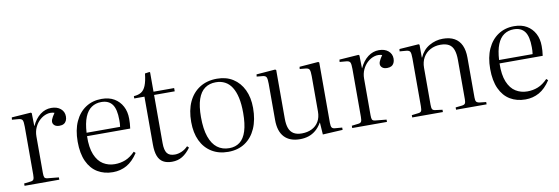

<svg xmlns="http://www.w3.org/2000/svg" viewBox="-51 -1017 4057 1393"><g transform="rotate(-10 1977.0 -321.0)"><path d="M42 0V-17L92 -23Q108 -25 113 -34.5Q118 -44 118 -69V-422Q118 -458 112 -470Q106 -482 84 -484L35 -488L37 -505L179 -515L185 -510L187 -415H188Q212 -467 249 -495Q286 -523 330 -523Q373 -523 399 -501Q425 -479 425 -444Q425 -426 418.5 -412.5Q412 -399 399.5 -392Q387 -385 368 -385Q344 -385 331.5 -396Q319 -407 319 -422Q319 -431 322.5 -439.5Q326 -448 332 -459Q338 -470 348 -484Q320 -493 292 -485Q264 -477 240.5 -456Q217 -435 203 -404.5Q189 -374 189 -338V-68Q189 -45 193.5 -36Q198 -27 216 -25L298 -17V0Z M692 14Q628 14 579.5 -15Q531 -44 504 -102.5Q477 -161 477 -248Q477 -334 505 -395.5Q533 -457 583.5 -490.5Q634 -524 701 -524Q756 -524 794 -501.5Q832 -479 853 -439.5Q874 -400 874 -348Q874 -331 873 -313Q872 -295 869 -276H551Q549 -192 570.5 -140Q592 -88 630 -64.5Q668 -41 715 -41Q757 -41 793.5 -55.5Q830 -70 865 -106L877 -95Q839 -37 793 -11.5Q747 14 692 14ZM552 -301H799Q801 -313 801.5 -325.5Q802 -338 802 -351Q802 -431 775.5 -466.5Q749 -502 695 -502Q654 -502 623 -481Q592 -460 574 -415.5Q556 -371 552 -301Z M1127 14Q1088 14 1062 -1Q1036 -16 1023.5 -48.5Q1011 -81 1011 -133V-486H936V-503Q969 -505 990.5 -518Q1012 -531 1025 -563Q1038 -595 1044 -651L1078 -656L1082 -652V-510H1234V-486H1082V-132Q1082 -79 1099 -56.5Q1116 -34 1156 -34Q1180 -34 1206 -45Q1232 -56 1253 -78L1265 -66Q1236 -26 1203 -6Q1170 14 1127 14Z M1541 14Q1471 14 1419.5 -18Q1368 -50 1340.5 -108Q1313 -166 1313 -246Q1313 -332 1341.5 -393.5Q1370 -455 1423.5 -489Q1477 -523 1551 -523Q1619 -523 1668.5 -491.5Q1718 -460 1745.5 -403Q1773 -346 1773 -269Q1773 -182 1745 -118.5Q1717 -55 1665 -20.5Q1613 14 1541 14ZM1553 -11Q1599 -11 1631 -35.5Q1663 -60 1679.5 -112.5Q1696 -165 1696 -246Q1696 -311 1685.5 -358Q1675 -405 1655 -436.5Q1635 -468 1605.5 -483.5Q1576 -499 1538 -499Q1491 -499 1457.5 -475Q1424 -451 1406.5 -400Q1389 -349 1389 -268Q1389 -180 1409 -123Q1429 -66 1465.5 -38.5Q1502 -11 1553 -11Z M2070 14Q1995 14 1955 -28.5Q1915 -71 1915 -155V-422Q1915 -457 1909 -469.5Q1903 -482 1881 -484L1838 -488L1840 -504L1979 -515L1986 -510V-152Q1986 -109 1996.5 -81Q2007 -53 2030 -39Q2053 -25 2090 -25Q2132 -25 2164 -41Q2196 -57 2214 -87.5Q2232 -118 2232 -162V-422Q2232 -457 2226 -469.5Q2220 -482 2198 -484L2155 -488L2157 -504L2296 -515L2303 -510V-65Q2303 -40 2309.5 -30.5Q2316 -21 2335 -20L2385 -16V1L2238 9L2232 -80H2231Q2211 -46 2186.5 -25.5Q2162 -5 2133 4.5Q2104 14 2070 14Z M2456 0V-17L2506 -23Q2522 -25 2527 -34.5Q2532 -44 2532 -69V-422Q2532 -458 2526 -470Q2520 -482 2498 -484L2449 -488L2451 -505L2593 -515L2599 -510L2601 -415H2602Q2626 -467 2663 -495Q2700 -523 2744 -523Q2787 -523 2813 -501Q2839 -479 2839 -444Q2839 -426 2832.5 -412.5Q2826 -399 2813.5 -392Q2801 -385 2782 -385Q2758 -385 2745.5 -396Q2733 -407 2733 -422Q2733 -431 2736.5 -439.5Q2740 -448 2746 -459Q2752 -470 2762 -484Q2734 -493 2706 -485Q2678 -477 2654.5 -456Q2631 -435 2617 -404.5Q2603 -374 2603 -338V-68Q2603 -45 2607.5 -36Q2612 -27 2630 -25L2712 -17V0Z M2898 0V-17L2948 -23Q2964 -25 2969 -34Q2974 -43 2974 -70V-422Q2974 -458 2968 -470Q2962 -482 2940 -484L2891 -488L2893 -505L3036 -515L3042 -510V-416H3044Q3068 -470 3115 -497Q3162 -524 3215 -524Q3266 -524 3300 -505Q3334 -486 3351 -449Q3368 -412 3368 -358V-64Q3368 -42 3374 -33.5Q3380 -25 3399 -22L3446 -17V0H3221V-17L3267 -22Q3286 -24 3291.5 -33Q3297 -42 3297 -64V-353Q3297 -399 3286.5 -428Q3276 -457 3252.5 -470.5Q3229 -484 3190 -484Q3149 -484 3115.5 -466Q3082 -448 3063.5 -415.5Q3045 -383 3045 -340V-67Q3045 -44 3050 -35Q3055 -26 3070 -24L3124 -17V0Z M3731 14Q3667 14 3618.5 -15Q3570 -44 3543 -102.5Q3516 -161 3516 -248Q3516 -334 3544 -395.5Q3572 -457 3622.5 -490.5Q3673 -524 3740 -524Q3795 -524 3833 -501.5Q3871 -479 3892 -439.5Q3913 -400 3913 -348Q3913 -331 3912 -313Q3911 -295 3908 -276H3590Q3588 -192 3609.5 -140Q3631 -88 3669 -64.5Q3707 -41 3754 -41Q3796 -41 3832.5 -55.5Q3869 -70 3904 -106L3916 -95Q3878 -37 3832 -11.5Q3786 14 3731 14ZM3591 -301H3838Q3840 -313 3840.5 -325.5Q3841 -338 3841 -351Q3841 -431 3814.5 -466.5Q3788 -502 3734 -502Q3693 -502 3662 -481Q3631 -460 3613 -415.5Q3595 -371 3591 -301Z"/></g></svg>

Font: Literata 60pt Light
Style: Regular
Weight: 300
Designer: Latin by Veronika Burian and Jose Scaglione. Greek by Irene Vlachou. Cyrillic by Vera Evstafieva.
Foundry: TypeTogether
Version: Version 3.103;gftools[0.9.29]